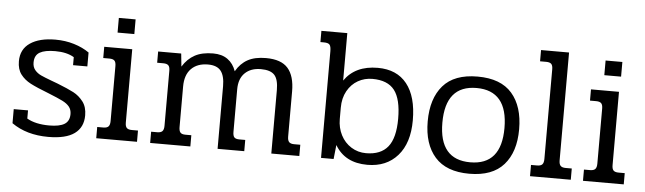

<svg xmlns="http://www.w3.org/2000/svg" viewBox="-45 -825 3371 1004"><g transform="rotate(5 1640.5 -323.5)"><path d="M39 -40V-114H114V-71Q159 -45 231 -45Q285 -45 311 -61Q337 -77 337 -114Q337 -137 324.5 -152.5Q312 -168 288 -180Q264 -192 214 -212Q149 -237 116.5 -254Q84 -271 64 -297.5Q44 -324 44 -366Q44 -429 92.5 -462Q141 -495 225 -495Q277 -495 323 -481Q369 -467 403 -443V-370H328V-412Q290 -435 229 -435Q175 -435 148 -419.5Q121 -404 121 -366Q121 -342 134 -326.5Q147 -311 166.5 -302Q186 -293 221 -280Q251 -269 256 -267Q312 -245 341.5 -229.5Q371 -214 392.5 -186Q414 -158 414 -114Q414 -51 368.5 -18Q323 15 231 15Q117 15 39 -40Z M545 -637H633V-560H545ZM482 -59H514Q533 -59 541 -67.5Q549 -76 549 -96V-385Q549 -405 541 -413Q533 -421 514 -421H482V-480H629V-95Q629 -75 637 -67Q645 -59 664 -59H696V0H482Z M765 -59H797Q816 -59 824 -67.5Q832 -76 832 -96V-385Q832 -405 824 -413Q816 -421 797 -421H765V-480H886L893 -412Q919 -454 957 -474.5Q995 -495 1053 -495Q1099 -495 1129 -473.5Q1159 -452 1173 -412Q1197 -454 1234.5 -474.5Q1272 -495 1330 -495Q1410 -495 1445.5 -454.5Q1481 -414 1481 -333V-96Q1481 -76 1489 -67.5Q1497 -59 1516 -59H1548V0H1401V-333Q1401 -389 1380 -412Q1359 -435 1308 -435Q1256 -435 1225 -405Q1194 -375 1194 -319V-96Q1194 -75 1201.5 -67Q1209 -59 1228 -59H1259V0H1119V-329Q1119 -383 1098.5 -409Q1078 -435 1031 -435Q975 -435 943 -402.5Q911 -370 911 -309V-96Q911 -76 918.5 -67.5Q926 -59 945 -59H976V0H765Z M1736 -74 1728 0H1662V-560Q1662 -585 1654.5 -594Q1647 -603 1624 -603H1606V-662H1742V-413Q1799 -495 1917 -495Q2017 -495 2070 -428.5Q2123 -362 2123 -237Q2123 -118 2064.5 -51.5Q2006 15 1906 15Q1788 15 1736 -74ZM2046 -239Q2046 -342 2010 -388.5Q1974 -435 1894 -435Q1853 -435 1818.5 -415.5Q1784 -396 1763 -358.5Q1742 -321 1742 -270V-211Q1742 -165 1761.5 -127Q1781 -89 1816 -67Q1851 -45 1894 -45Q1971 -45 2008.5 -91.5Q2046 -138 2046 -239Z M2201 -239Q2201 -359 2260 -427Q2319 -495 2441 -495Q2563 -495 2622 -427Q2681 -359 2681 -239Q2681 -120 2621.5 -52.5Q2562 15 2441 15Q2320 15 2260.5 -52.5Q2201 -120 2201 -239ZM2604 -239Q2604 -337 2563 -386Q2522 -435 2441 -435Q2278 -435 2278 -239Q2278 -45 2441 -45Q2604 -45 2604 -239Z M2759 -59H2791Q2810 -59 2818 -67.5Q2826 -76 2826 -96V-567Q2826 -587 2818 -595Q2810 -603 2791 -603H2759V-662H2906V-96Q2906 -76 2914 -67.5Q2922 -59 2941 -59H2973V0H2759Z M3100 -637H3188V-560H3100ZM3037 -59H3069Q3088 -59 3096 -67.5Q3104 -76 3104 -96V-385Q3104 -405 3096 -413Q3088 -421 3069 -421H3037V-480H3184V-95Q3184 -75 3192 -67Q3200 -59 3219 -59H3251V0H3037Z"/></g></svg>

Font: Pridi Light
Style: Regular
Weight: 300
Designer: Katatrad Team
Foundry: CadsonDemak
Version: Version 1.003